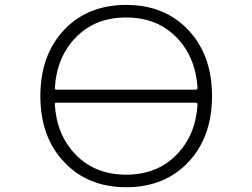

<svg xmlns="http://www.w3.org/2000/svg" viewBox="-20 -784 1040 792"><path d="M206.1 -420.9Q206.1 -414.1 212.9 -414.1H787.1Q794.9 -414.1 794.9 -420.9Q787.1 -547.9 709 -628.9Q628.9 -711.9 500.5 -711.9Q372.1 -711.9 292 -628.9Q213.9 -547.9 206.1 -420.9ZM212.9 -360.4Q206.1 -360.4 206.1 -353.5Q213.9 -226.6 292 -146.5Q372.1 -63.5 500.5 -63.5Q628.9 -63.5 709 -146.5Q787.1 -226.6 794.9 -353.5Q794.9 -360.4 787.1 -360.4ZM244.1 -116.2Q146.5 -218.8 146.5 -387.7Q146.5 -556.6 244.1 -660.2Q341.8 -763.7 500.5 -763.7Q659.2 -763.7 756.8 -660.2Q854.5 -556.6 854.5 -387.7Q854.5 -218.8 756.8 -115.2Q659.2 -11.7 500.5 -11.7Q341.8 -11.7 244.1 -116.2Z"/></svg>

Font: Rounded Mgen+ 1mn light
Style: Regular
Weight: 200
Designer: [Source Han Sans]
Ryoko NISHIZUKA  (kana & ideographs); Paul D. Hunt (Latin, Greek & Cyrillic); Wenlong ZHANG  (bopomofo
Version: Version 1.059.20150602